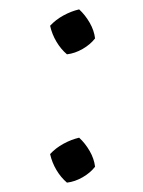

<svg xmlns="http://www.w3.org/2000/svg" viewBox="-20 -389 306 410"><path d="M123 1Q110 -10 100.5 -26Q91 -42 87 -60Q99 -73 115.5 -82Q132 -91 149 -95Q162 -83 171.5 -66.5Q181 -50 183 -33Q173 -20 156.5 -10.5Q140 -1 123 1ZM123 -273Q110 -284 100.5 -300Q91 -316 87 -334Q99 -347 115.5 -356Q132 -365 149 -369Q162 -357 171.5 -340.5Q181 -324 183 -307Q173 -294 156.5 -284.5Q140 -275 123 -273Z"/></svg>

Font: Piazzolla 24pt Light
Style: Regular
Weight: 300
Designer: Juan Pablo del Peral
Foundry: Huerta Tipografica
Version: Version 2.005